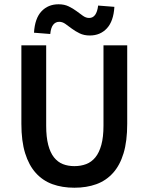

<svg xmlns="http://www.w3.org/2000/svg" viewBox="-20 -866 695 898"><path d="M328 12Q271 12 225.5 -4.5Q180 -21 147.5 -57Q115 -93 97.5 -149.5Q80 -206 80 -287V-654H196V-278Q196 -225 205.5 -188.5Q215 -152 232.5 -130Q250 -108 274 -98.5Q298 -89 328 -89Q358 -89 383 -98.5Q408 -108 426 -130Q444 -152 454 -188.5Q464 -225 464 -278V-654H575V-287Q575 -206 558 -149.5Q541 -93 508.5 -57Q476 -21 430.5 -4.5Q385 12 328 12ZM400 -700Q373 -700 352.5 -710Q332 -720 316 -732Q300 -744 286 -754Q272 -764 257 -764Q240 -764 229 -750.5Q218 -737 215 -707L139 -713Q143 -780 174 -813Q205 -846 254 -846Q281 -846 301.5 -836Q322 -826 338 -814Q354 -802 368 -792Q382 -782 397 -782Q432 -782 439 -840L515 -834Q511 -767 480 -733.5Q449 -700 400 -700Z"/></svg>

Font: CV Source Sans Light
Style: Bold
Weight: 600
Designer: Paul D. Hunt
Foundry: Adobe Systems Incorporated
Version: Version 3.001